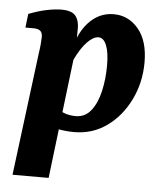

<svg xmlns="http://www.w3.org/2000/svg" viewBox="-47 -472 584 694"><g transform="rotate(5 244.5 -125.0)"><path d="M232 7Q200 7 169 0.5Q138 -6 115 -14L151 -79Q170 -67 189 -59Q208 -51 233 -51Q267 -51 288.5 -78.5Q310 -106 320 -150Q330 -194 330 -243Q330 -291 319.5 -316.5Q309 -342 291 -342Q272 -342 250 -319.5Q228 -297 206 -251L191 -258Q206 -343 245 -386.5Q284 -430 338 -430Q392 -430 428 -387Q464 -344 464 -266Q464 -193 433.5 -130.5Q403 -68 351 -30.5Q299 7 232 7ZM24 180 81 -271Q83 -282 84.5 -299.5Q86 -317 86 -325Q86 -341 78 -347.5Q70 -354 54 -354H24L30 -404Q66 -418 96 -424Q126 -430 149 -430Q187 -430 200.5 -412Q214 -394 213 -364L212 -294L155 180Z"/></g></svg>

Font: Yrsa
Style: Italic
Weight: 400
Italic angle: -7.10001°
Designer: Anna Giedrys (Yrsa+Rasa design), David Brezina (Yrsa art-direction, Rasa art-direction, design)
Foundry: Rosetta Type Foundry
Version: Version 2.004